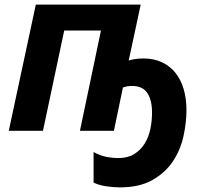

<svg xmlns="http://www.w3.org/2000/svg" viewBox="-20 -566 904 831"><path d="M135 -546H589L537 -304Q545 -307 562.5 -310Q580 -313 601 -313Q646 -313 681 -296.5Q716 -280 739.5 -250.5Q763 -221 775 -180Q787 -139 787 -90Q787 -35 774 24Q761 83 728.5 132Q696 181 640 213Q584 245 498 245Q470 245 438 240Q406 235 385 224V92Q412 107 438.5 112.5Q465 118 493 118Q533 118 560.5 101Q588 84 605.5 56.5Q623 29 630.5 -6.5Q638 -42 638 -79Q638 -133 617.5 -163.5Q597 -194 552 -194Q529 -194 512 -187L473 0H326L417 -434H258L166 0H18Z"/></svg>

Font: BC Sans
Style: Bold Italic
Weight: 700
Italic angle: -12°
Designer: Monotype Design Team
Province of B.C.
Foundry: Monotype Imaging Inc.
Version: Version 2.000;GOOG;noto-source:20170915:90ef993387c0